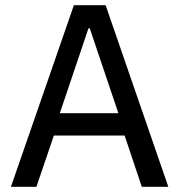

<svg xmlns="http://www.w3.org/2000/svg" viewBox="-20 -718 689 738"><path d="M627 0 386 -698H264L22 0H120L187 -197H459L525 0ZM435 -283H210L320 -609H325Z"/></svg>

Font: IBM Plex Thai Text
Style: Regular
Weight: 450
Designer: Mike Abbink, Paul van der Laan, Pieter van Rosmalen, Ben Mitchell, Mark Frömberg
Foundry: Bold Monday
Version: Version 1.0